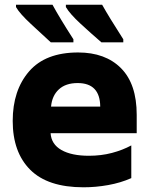

<svg xmlns="http://www.w3.org/2000/svg" viewBox="-20 -786 640 816"><path d="M335 10Q387 10 440 0.5Q493 -9 538 -29V-168Q501 -148 455.5 -136Q410 -124 358 -124Q284 -124 241 -148.5Q198 -173 195 -220H561V-298Q561 -429 494.5 -496Q428 -563 312 -563Q173 -563 103.5 -482.5Q34 -402 34 -272Q34 -139 108.5 -64.5Q183 10 335 10ZM197 -333Q201 -379 230 -406Q259 -433 310 -433Q405 -433 406 -333ZM411 -606H504V-619Q443 -714 414 -766H260V-756Q277 -727 322 -685.5Q367 -644 411 -606ZM196 -606H292V-619Q234 -709 203 -766H48V-756Q64 -728 111.5 -684Q159 -640 196 -606Z"/></svg>

Font: Noto Sans Mono Extra
Style: Regular
Weight: 800
Designer: Monotype Design Team
Foundry: Monotype Imaging Inc.
Version: Version 1.900